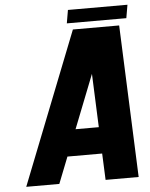

<svg xmlns="http://www.w3.org/2000/svg" viewBox="-56 -858 706 904"><g transform="rotate(-5 297.0 -406.0)"><path d="M533.2 -718.8 562.5 0H406.2L400.9 -125H236.8L187.5 0H31.2L314.5 -718.8ZM396 -250 385.7 -502.9 286.1 -250ZM288.6 -750 299.3 -812.5H580.6L569.8 -750Z"/></g></svg>

Font: Signwood
Style: Italic
Weight: 400
Italic angle: -10°
Designer: GGBotNet
Foundry: GGBotNet
Version: 0.95